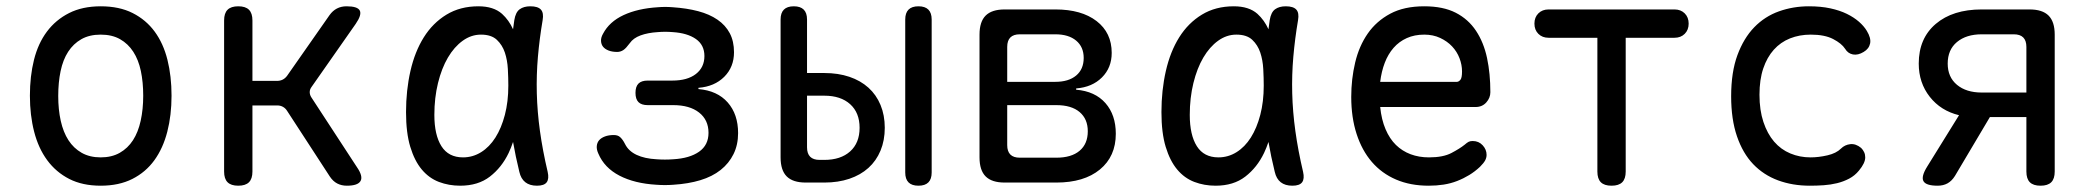

<svg xmlns="http://www.w3.org/2000/svg" viewBox="-20 -580 6640 610"><path d="M300 10Q242 10 200 -11.5Q158 -33 130 -71Q102 -109 88.5 -161.5Q75 -214 75 -276Q75 -338 88 -390Q101 -442 129 -479.5Q157 -517 199.5 -538.5Q242 -560 300 -560Q359 -560 401.5 -538.5Q444 -517 471.5 -479.5Q499 -442 512 -390Q525 -338 525 -276Q525 -214 511.5 -161.5Q498 -109 470.5 -71Q443 -33 400.5 -11.5Q358 10 300 10ZM300 -80Q335 -80 360.5 -94.5Q386 -109 402.5 -134.5Q419 -160 427 -196.5Q435 -233 435 -276Q435 -319 427.5 -354.5Q420 -390 403.5 -415.5Q387 -441 361.5 -455.5Q336 -470 300 -470Q264 -470 238.5 -455.5Q213 -441 196.5 -415.5Q180 -390 172.5 -354Q165 -318 165 -275Q165 -232 173 -196Q181 -160 197.5 -134.5Q214 -109 239.5 -94.5Q265 -80 300 -80Z M737 10Q714 10 703 -1Q692 -12 692 -35V-515Q692 -538 703 -549Q714 -560 737 -560Q760 -560 771 -549Q782 -538 782 -515V-323H860Q870 -323 878 -327Q886 -331 892 -339L1027 -532Q1037 -546 1050.5 -553Q1064 -560 1081 -560Q1116 -560 1123 -546.5Q1130 -533 1110 -504L970 -304Q964 -296 964 -287.5Q964 -279 969 -271L1114 -49Q1134 -20 1125.5 -5Q1117 10 1082 10Q1065 10 1051.5 3Q1038 -4 1028 -19L892 -228Q887 -236 879 -240.5Q871 -245 861 -245H782V-35Q782 -12 771 -1Q760 10 737 10Z M1442 10Q1406 10 1374.5 -2Q1343 -14 1320 -41.5Q1297 -69 1283.5 -113.5Q1270 -158 1270 -224Q1270 -293 1284 -354.5Q1298 -416 1326.5 -461.5Q1355 -507 1398.5 -533.5Q1442 -560 1500 -560Q1548 -560 1575 -536Q1597 -516 1610 -487Q1612 -502 1614 -516Q1618 -541 1631 -550.5Q1644 -560 1665 -560Q1689 -560 1698.5 -549.5Q1708 -539 1704 -516Q1694 -457 1689 -399.5Q1684 -342 1685.5 -283.5Q1687 -225 1695.5 -163.5Q1704 -102 1720 -34Q1725 -12 1717 -1Q1709 10 1686 10Q1663 10 1649 -1Q1635 -12 1630 -34Q1618 -83 1610 -129Q1604 -111 1596 -94Q1574 -48 1536.5 -19Q1499 10 1442 10ZM1451 -80Q1482 -80 1508.5 -96.5Q1535 -113 1554 -143Q1573 -173 1584 -215Q1595 -257 1595 -308Q1595 -332 1593.5 -360.5Q1592 -389 1584 -413Q1576 -437 1558.5 -453.5Q1541 -470 1508 -470Q1477 -470 1450 -450.5Q1423 -431 1403 -397Q1383 -363 1371.5 -316Q1360 -269 1360 -215Q1360 -151 1382.5 -115.5Q1405 -80 1451 -80Z M1896 -473Q1916 -511 1961 -532Q2006 -553 2070 -557Q2082 -558 2093.5 -558Q2105 -558 2117 -557Q2162 -554 2198 -544.5Q2234 -535 2259.5 -517.5Q2285 -500 2298.5 -474.5Q2312 -449 2312 -414Q2312 -367 2281 -336Q2250 -305 2199 -301V-297Q2259 -292 2292 -254.5Q2325 -217 2325 -157Q2325 -120 2310.5 -90.5Q2296 -61 2269.5 -40Q2243 -19 2205 -7.5Q2167 4 2119 7Q2106 8 2092.5 8Q2079 8 2066 7Q1996 3 1948 -22Q1900 -47 1881 -92Q1875 -105 1876 -116Q1877 -127 1883.5 -134.5Q1890 -142 1902 -146.5Q1914 -151 1930 -151Q1936 -151 1941 -149.5Q1946 -148 1950 -144.5Q1954 -141 1958 -135.5Q1962 -130 1966 -122Q1977 -100 2002.5 -88Q2028 -76 2066 -74Q2079 -73 2092.5 -73Q2106 -73 2119 -74Q2171 -77 2201 -98Q2231 -119 2231 -158Q2231 -199 2201 -222.5Q2171 -246 2119 -246H2038Q2018 -246 2008.5 -255.5Q1999 -265 1999 -285Q1999 -305 2008.5 -314.5Q2018 -324 2038 -324H2116Q2164 -324 2191 -345Q2218 -366 2218 -402Q2218 -437 2191 -456Q2164 -475 2117 -478Q2105 -479 2093.5 -479Q2082 -479 2070 -478Q2038 -476 2015 -467.5Q1992 -459 1981 -443Q1975 -435 1970 -429.5Q1965 -424 1960.5 -421Q1956 -418 1951 -416.5Q1946 -415 1941 -415Q1925 -415 1913.5 -419.5Q1902 -424 1896 -431.5Q1890 -439 1889.5 -450Q1889 -461 1896 -473Z M2544 -348H2599Q2643 -348 2678.5 -336Q2714 -324 2739 -301.5Q2764 -279 2777.5 -246.5Q2791 -214 2791 -174Q2791 -134 2777.5 -101.5Q2764 -69 2739 -46.5Q2714 -24 2678.5 -12Q2643 0 2599 0H2540Q2499 0 2479.5 -19.5Q2460 -39 2460 -80V-518Q2460 -539 2470.5 -549.5Q2481 -560 2502 -560Q2523 -560 2533.5 -549.5Q2544 -539 2544 -518ZM2544 -112Q2544 -92 2554 -82Q2564 -72 2584 -72H2599Q2651 -72 2681 -99Q2711 -126 2711 -174Q2711 -222 2681 -249Q2651 -276 2599 -276H2544ZM2940 -32Q2940 -11 2929.5 -0.5Q2919 10 2898 10Q2877 10 2866.5 -0.5Q2856 -11 2856 -32V-518Q2856 -539 2866.5 -549.5Q2877 -560 2898 -560Q2919 -560 2929.5 -549.5Q2940 -539 2940 -518Z M3172 0Q3131 0 3111.5 -19.5Q3092 -39 3092 -80V-470Q3092 -511 3111.5 -530.5Q3131 -550 3172 -550H3333Q3416 -550 3464 -513Q3512 -476 3512 -412Q3512 -365 3481 -334Q3450 -303 3399 -299V-295Q3459 -290 3492 -252.5Q3525 -215 3525 -155Q3525 -83 3474.5 -41.5Q3424 0 3336 0ZM3180 -246V-119Q3180 -99 3190 -89Q3200 -79 3220 -79H3336Q3384 -79 3410 -101Q3436 -123 3436 -163Q3436 -202 3410 -224Q3384 -246 3336 -246ZM3220 -471Q3200 -471 3190 -461Q3180 -451 3180 -431V-320H3333Q3375 -320 3399 -340Q3423 -360 3423 -396Q3423 -431 3399 -451Q3375 -471 3333 -471Z M3842 10Q3806 10 3774.5 -2Q3743 -14 3720 -41.5Q3697 -69 3683.5 -113.5Q3670 -158 3670 -224Q3670 -293 3684 -354.5Q3698 -416 3726.5 -461.5Q3755 -507 3798.5 -533.5Q3842 -560 3900 -560Q3948 -560 3975 -536Q3997 -516 4010 -487Q4012 -502 4014 -516Q4018 -541 4031 -550.5Q4044 -560 4065 -560Q4089 -560 4098.5 -549.5Q4108 -539 4104 -516Q4094 -457 4089 -399.5Q4084 -342 4085.5 -283.5Q4087 -225 4095.5 -163.5Q4104 -102 4120 -34Q4125 -12 4117 -1Q4109 10 4086 10Q4063 10 4049 -1Q4035 -12 4030 -34Q4018 -83 4010 -129Q4004 -111 3996 -94Q3974 -48 3936.5 -19Q3899 10 3842 10ZM3851 -80Q3882 -80 3908.5 -96.5Q3935 -113 3954 -143Q3973 -173 3984 -215Q3995 -257 3995 -308Q3995 -332 3993.5 -360.5Q3992 -389 3984 -413Q3976 -437 3958.5 -453.5Q3941 -470 3908 -470Q3877 -470 3850 -450.5Q3823 -431 3803 -397Q3783 -363 3771.5 -316Q3760 -269 3760 -215Q3760 -151 3782.5 -115.5Q3805 -80 3851 -80Z M4659 -132Q4678 -132 4690.5 -118.5Q4703 -105 4703 -88Q4703 -79 4698.5 -70.5Q4694 -62 4682 -50Q4666 -35 4648 -24Q4630 -13 4609.5 -5Q4589 3 4566.5 6.5Q4544 10 4519 10Q4461 10 4415.5 -9.5Q4370 -29 4338.5 -65.5Q4307 -102 4290 -154.5Q4273 -207 4273 -272Q4273 -329 4285.5 -381.5Q4298 -434 4325.5 -473.5Q4353 -513 4397 -536.5Q4441 -560 4505 -560Q4565 -560 4605 -539.5Q4645 -519 4669.5 -482Q4694 -445 4704.5 -395.5Q4715 -346 4715 -287Q4715 -269 4702 -254.5Q4689 -240 4668 -240H4365Q4369 -200 4382 -169.5Q4395 -139 4415 -119.5Q4435 -100 4461.5 -90Q4488 -80 4520 -80Q4565 -80 4591.5 -94Q4618 -108 4633 -120Q4641 -127 4646 -129.5Q4651 -132 4659 -132ZM4365 -320H4609Q4614 -320 4619.5 -326Q4625 -332 4625 -353Q4625 -374 4617 -395Q4609 -416 4593.5 -432.5Q4578 -449 4555.5 -459.5Q4533 -470 4505 -470Q4474 -470 4449.5 -459Q4425 -448 4407.5 -428Q4390 -408 4379.5 -380.5Q4369 -353 4365 -320Z M5055 -460H4900Q4880 -460 4867.5 -472.5Q4855 -485 4855 -505Q4855 -525 4867.5 -537.5Q4880 -550 4900 -550H5300Q5320 -550 5332.5 -537.5Q5345 -525 5345 -505Q5345 -485 5332.5 -472.5Q5320 -460 5300 -460H5145V-35Q5145 -12 5134 -1Q5123 10 5100 10Q5077 10 5066 -1Q5055 -12 5055 -35Z M5480 -274Q5480 -351 5500 -405Q5520 -459 5553.5 -493.5Q5587 -528 5632 -544Q5677 -560 5727 -560Q5765 -560 5795 -553.5Q5825 -547 5847.5 -536Q5870 -525 5886 -511Q5902 -497 5911 -482Q5925 -459 5921.5 -442Q5918 -425 5901 -415Q5883 -404 5867 -407Q5851 -410 5842 -425Q5831 -442 5804 -456Q5777 -470 5733 -470Q5697 -470 5667 -458Q5637 -446 5615.5 -422Q5594 -398 5582 -362.5Q5570 -327 5570 -279Q5570 -230 5582.5 -192.5Q5595 -155 5616.5 -130Q5638 -105 5668 -92.5Q5698 -80 5732 -80Q5758 -80 5786 -86.5Q5814 -93 5829 -108Q5841 -120 5858.5 -122Q5876 -124 5893 -110Q5899 -104 5902.5 -96.5Q5906 -89 5906 -80Q5906 -71 5901 -60.5Q5896 -50 5886 -38Q5873 -22 5855 -12.5Q5837 -3 5816.5 2Q5796 7 5774 8.5Q5752 10 5730 10Q5675 10 5629 -7Q5583 -24 5550 -58.5Q5517 -93 5498.5 -147Q5480 -201 5480 -274Z M6136 10Q6099 10 6091 -4.5Q6083 -19 6103 -51L6204 -214Q6146 -228 6111 -272.5Q6076 -317 6076 -378Q6076 -458 6130 -504Q6184 -550 6276 -550H6428Q6469 -550 6488.5 -530.5Q6508 -511 6508 -470V-35Q6508 -12 6497 -1Q6486 10 6463 10Q6440 10 6429 -1Q6418 -12 6418 -35V-208H6302L6191 -21Q6181 -5 6167.5 2.5Q6154 10 6136 10ZM6418 -431Q6418 -451 6408 -461Q6398 -471 6378 -471H6276Q6227 -471 6197.5 -446.5Q6168 -422 6168 -378Q6168 -335 6197.5 -310.5Q6227 -286 6276 -286H6418Z"/></svg>

Font: Maple Mono NL
Style: Regular
Weight: 400
Monospace: yes
Designer: subframe7536
Version: Version 7.000